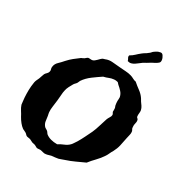

<svg xmlns="http://www.w3.org/2000/svg" viewBox="-228 -1144 1269 1345"><g transform="rotate(30 406.5 -471.5)"><path d="M629.9 -716.8Q653.3 -696.3 678.2 -678.2Q703.1 -660.2 719.7 -635.7Q723.6 -630.9 726.1 -625Q728.5 -619.1 732.4 -614.3Q740.2 -603.5 749 -590.8Q757.8 -578.1 761.7 -561.5Q763.7 -549.8 761.7 -536.6Q759.8 -523.4 761.7 -509.8Q762.7 -503.9 768.1 -500.5Q773.4 -497.1 775.4 -489.3Q778.3 -475.6 773.9 -461.9Q769.5 -448.2 771.5 -430.7Q771.5 -419.9 776.9 -412.6Q782.2 -405.3 782.2 -396.5Q783.2 -382.8 779.3 -369.6Q775.4 -356.4 773.4 -343.8Q765.6 -303.7 759.3 -275.4Q752.9 -247.1 737.3 -217.8Q728.5 -204.1 722.2 -189.5Q715.8 -174.8 708 -163.1Q687.5 -131.8 662.1 -106Q636.7 -80.1 616.2 -53.7Q579.1 -37.1 545.9 -21.5Q512.7 -5.9 470.7 7.8Q460.9 10.7 451.7 14.6Q442.4 18.6 431.6 21.5Q418.9 24.4 405.3 25.4Q391.6 26.4 377.9 28.3Q368.2 30.3 358.4 33.7Q348.6 37.1 337.9 38.1Q327.1 40 317.9 37.1Q308.6 34.2 297.9 32.2Q290 30.3 280.8 31.7Q271.5 33.2 263.7 32.2Q258.8 31.2 253.9 27.8Q249 24.4 242.2 21.5Q236.3 18.6 229 17.6Q221.7 16.6 215.8 14.6Q208 11.7 201.2 7.3Q194.3 2.9 186.5 1Q180.7 -1 174.8 -1Q168.9 -1 164.1 -2.9Q157.2 -4.9 151.9 -11.2Q146.5 -17.6 138.7 -22.5Q130.9 -27.3 123 -30.3Q115.2 -33.2 110.4 -37.1Q96.7 -46.9 82.5 -64.5Q68.4 -82 57.6 -101.6Q48.8 -119.1 36.6 -137.7Q24.4 -156.2 17.6 -176.8Q15.6 -188.5 14.6 -202.6Q13.7 -216.8 11.7 -231.4Q9.8 -259.8 10.3 -290Q10.7 -320.3 16.6 -356.4Q18.6 -367.2 23.4 -377.4Q28.3 -387.7 33.2 -398.4Q37.1 -409.2 40.5 -419.9Q43.9 -430.7 47.9 -440.4Q52.7 -449.2 61.5 -457Q70.3 -464.8 73.2 -475.6Q76.2 -486.3 72.8 -495.1Q69.3 -503.9 71.3 -515.6Q74.2 -539.1 93.3 -557.1Q112.3 -575.2 128.9 -594.7Q150.4 -618.2 169.9 -633.8Q189.5 -649.4 215.8 -668.9Q219.7 -670.9 226.1 -673.3Q232.4 -675.8 238.3 -679.7Q243.2 -683.6 248 -688Q252.9 -692.4 256.8 -694.3Q265.6 -696.3 274.9 -694.8Q284.2 -693.4 293 -695.3Q300.8 -697.3 308.1 -703.1Q315.4 -709 322.3 -715.8Q329.1 -722.7 335.9 -729.5Q342.8 -736.3 349.6 -740.2Q352.5 -742.2 356.9 -742.7Q361.3 -743.2 365.2 -745.1Q392.6 -756.8 423.3 -753.4Q454.1 -750 485.4 -748Q508.8 -746.1 532.7 -744.6Q556.6 -743.2 577.1 -737.3Q590.8 -733.4 603.5 -726.1Q616.2 -718.8 629.9 -716.8ZM458 -111.3Q464.8 -118.2 471.7 -129.4Q478.5 -140.6 486.3 -151.4Q502 -177.7 515.6 -205.6Q529.3 -233.4 543 -261.7Q555.7 -290 564.9 -321.8Q574.2 -353.5 585 -385.7Q588.9 -396.5 597.2 -409.2Q605.5 -421.9 605.5 -430.7Q606.4 -437.5 602.1 -443.8Q597.7 -450.2 596.7 -455.1Q596.7 -461.9 597.2 -467.3Q597.7 -472.7 596.7 -478.5Q596.7 -484.4 594.7 -489.3Q592.8 -494.1 590.8 -499Q588.9 -507.8 587.9 -517.6Q586.9 -527.3 586.9 -536.1Q586.9 -543.9 587.9 -551.3Q588.9 -558.6 587.9 -566.4Q583 -589.8 567.4 -606.9Q551.8 -624 536.1 -636.7Q531.2 -640.6 528.3 -645Q525.4 -649.4 521.5 -651.4Q514.6 -653.3 506.3 -654.3Q498 -655.3 492.2 -654.3Q470.7 -652.3 453.6 -645Q436.5 -637.7 415 -632.8Q383.8 -612.3 348.1 -585.9Q312.5 -559.6 290 -526.4Q287.1 -521.5 285.6 -516.6Q284.2 -511.7 281.2 -506.8Q276.4 -499 270.5 -493.7Q264.6 -488.3 259.8 -480.5Q251 -465.8 242.2 -448.2Q233.4 -430.7 230.5 -416Q225.6 -396.5 224.6 -374Q223.6 -351.6 220.7 -329.1Q217.8 -301.8 213.9 -275.9Q210 -250 211.9 -227.5Q211.9 -221.7 213.9 -215.3Q215.8 -209 216.8 -202.1Q219.7 -176.8 222.7 -159.2Q225.6 -141.6 238.3 -126Q243.2 -120.1 252 -115.7Q260.7 -111.3 266.6 -105.5Q271.5 -100.6 273.9 -95.7Q276.4 -90.8 281.2 -86.9Q313.5 -61.5 373 -61.5Q391.6 -74.2 416.5 -84Q441.4 -93.8 458 -111.3ZM509.8 -813.5Q507.8 -822.3 501.5 -832.5Q495.1 -842.8 499 -853.5Q518.6 -864.3 533.7 -878.9Q548.8 -893.6 567.4 -908.2Q581.1 -918.9 588.9 -922.9Q596.7 -926.8 609.4 -937.5Q617.2 -942.4 622.6 -949.2Q627.9 -956.1 634.8 -960.9Q640.6 -964.8 647.9 -969.7Q655.3 -974.6 663.6 -977.5Q671.9 -980.5 679.2 -981.4Q686.5 -982.4 691.4 -979.5Q700.2 -974.6 708 -957Q715.8 -939.5 712.9 -925.8Q711.9 -919.9 706.1 -914.6Q700.2 -909.2 692.4 -904.3Q684.6 -899.4 675.3 -895Q666 -890.6 659.2 -886.7Q643.6 -876 632.3 -870.1Q621.1 -864.3 606.4 -855.5Q594.7 -847.7 584.5 -838.9Q574.2 -830.1 562.5 -822.8Q550.8 -815.4 538.1 -812Q525.4 -808.6 509.8 -813.5Z"/></g></svg>

Font: Trade Winds
Style: Regular
Weight: 400
Designer: Squid
Foundry: Font Diner, Inc DBA Sideshow
Version: Version 1.000